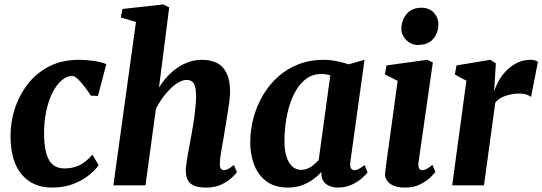

<svg xmlns="http://www.w3.org/2000/svg" viewBox="-20 -837 2449 867"><path d="M214.5 10Q129 10 79 -48Q29 -106 27.5 -218Q26.5 -279 45.2 -340.5Q64 -402 102.5 -453.5Q141 -505 199.8 -536Q258.5 -567 337.5 -567Q367 -567 401.5 -562.2Q436 -557.5 460 -547.5L422.5 -404L390.5 -405Q379.5 -422 364 -442.8Q348.5 -463.5 333 -478.8Q317.5 -494 305.5 -494Q282 -494 258.8 -474.5Q235.5 -455 217.2 -419Q199 -383 188.5 -333.5Q178 -284 179 -224Q180.5 -171.5 190.8 -139Q201 -106.5 220.8 -91.5Q240.5 -76.5 270.5 -76.5Q301.5 -76.5 324.5 -85Q347.5 -93.5 365.2 -107.5Q383 -121.5 397 -138.5L425.5 -91.5Q412.5 -71.5 384 -47.8Q355.5 -24 313 -7Q270.5 10 214.5 10Z M910.5 10Q871.5 10 851.8 -0.8Q832 -11.5 825.5 -29.2Q819 -47 819 -68Q819 -80 821.5 -97Q824 -114 827.2 -134Q830.5 -154 834.8 -175.5Q839 -197 842.5 -217Q846 -237.5 850.2 -261.2Q854.5 -285 857.8 -310Q861 -335 863.2 -359.2Q865.5 -383.5 865.5 -405Q865 -433.5 860.2 -448.5Q855.5 -463.5 846.2 -469.8Q837 -476 822 -476Q805.5 -476 787 -465.5Q768.5 -455 749.8 -436.8Q731 -418.5 714 -395Q697 -371.5 684 -345.5L637 0H492L594 -738L525.5 -758L533 -796.5L717 -817L744 -803.5L698 -441.5Q715 -469 736 -491.8Q757 -514.5 782 -531.5Q807 -548.5 834.8 -557.8Q862.5 -567 892.5 -567Q930 -567 958.5 -553.2Q987 -539.5 1003 -507.2Q1019 -475 1019 -420.5Q1019 -404.5 1014.8 -373.5Q1010.5 -342.5 1005 -308.2Q999.5 -274 995 -247Q992 -228.5 988.5 -208Q985 -187.5 981.2 -167.5Q977.5 -147.5 975.2 -129.5Q973 -111.5 972.5 -97Q972.5 -79.5 978.5 -74Q984.5 -68.5 991 -68.5Q1000 -68.5 1009.5 -73.5Q1019 -78.5 1036.5 -92L1050 -59Q1045 -52 1027.5 -35.2Q1010 -18.5 980.8 -4.2Q951.5 10 910.5 10Z M1562 -106Q1559.5 -85.5 1565 -77Q1570.5 -68.5 1581 -68.5Q1588.5 -68.5 1599 -73.5Q1609.5 -78.5 1626 -91.5L1640 -59Q1634.5 -50.5 1616.2 -34Q1598 -17.5 1569.8 -3.8Q1541.5 10 1505.5 10Q1474.5 10 1453.8 -5Q1433 -20 1431 -50L1432 -61.5Q1416.5 -43.5 1394.2 -27.2Q1372 -11 1343.8 -0.5Q1315.5 10 1280.5 10Q1221.5 10 1183.8 -17.8Q1146 -45.5 1128 -92Q1110 -138.5 1110 -194Q1110 -250 1124.5 -304Q1139 -358 1166.5 -405.5Q1194 -453 1234.5 -489.5Q1275 -526 1327.2 -546.5Q1379.5 -567 1442.5 -567Q1470.5 -567 1501.8 -560.5Q1533 -554 1554.5 -546.5L1626 -567ZM1471.5 -496.5Q1462 -500 1451.8 -501.5Q1441.5 -503 1431 -503Q1395 -503 1367.8 -484.8Q1340.5 -466.5 1320.8 -435.2Q1301 -404 1288.5 -364.5Q1276 -325 1270.2 -282.5Q1264.5 -240 1264.5 -199.5Q1264.5 -158.5 1273.8 -129.5Q1283 -100.5 1300 -85.2Q1317 -70 1340 -70Q1352 -70 1362.8 -73.5Q1373.5 -77 1383.5 -83.2Q1393.5 -89.5 1402.2 -97.5Q1411 -105.5 1419 -114Z M1808.5 10Q1777.5 10 1756.5 1Q1735.5 -8 1726 -23.8Q1716.5 -39.5 1719.5 -60.5Q1722 -83 1726.5 -114.5Q1731 -146 1736.2 -185.2Q1741.5 -224.5 1748 -270.2Q1754.5 -316 1761.2 -366.8Q1768 -417.5 1775.5 -472L1718 -501L1725.5 -541.5L1908.5 -567L1934.5 -555L1870 -105Q1867.5 -87 1872 -77.8Q1876.5 -68.5 1886.5 -68.5Q1895.5 -68.5 1906 -73.8Q1916.5 -79 1933 -92.5L1946 -60Q1940.5 -52.5 1923.2 -35.8Q1906 -19 1877.2 -4.5Q1848.5 10 1808.5 10ZM1866 -634Q1835.5 -634 1813 -657.8Q1790.5 -681.5 1792.5 -711.5Q1794.5 -749.5 1818 -775.8Q1841.5 -802 1883 -802Q1919 -802 1939.5 -779.2Q1960 -756.5 1959.5 -728Q1959.5 -689 1936.5 -661.5Q1913.5 -634 1866 -634Z M2022 0 2086 -472.5 2034 -500.5 2041.5 -541.5 2194 -567 2219 -551 2213.5 -460 2210.5 -422Q2219 -449.5 2234.2 -475.5Q2249.5 -501.5 2270.8 -522Q2292 -542.5 2318.5 -554.8Q2345 -567 2375.5 -567Q2387.5 -567 2396.5 -564Q2405.5 -561 2409 -557.5L2378 -399Q2374.5 -403 2360.8 -408.8Q2347 -414.5 2324.5 -414.5Q2308.5 -414.5 2292.8 -411.8Q2277 -409 2262.8 -404.2Q2248.5 -399.5 2236.5 -391.8Q2224.5 -384 2216.5 -373.5L2165.5 0Z"/></svg>

Font: Merriweather 20pt ExtraBold
Style: Italic
Weight: 800
Italic angle: -7.8°
Version: Version 2.101